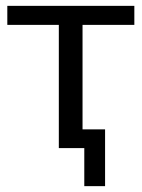

<svg xmlns="http://www.w3.org/2000/svg" viewBox="-20 -506 484 656"><path d="M268 130V0H181V-421H5V-486H439V-421H262V-64H339V130Z"/></svg>

Font: Nunito Sans
Style: Regular
Weight: 400
Designer: Vernon Adams
Foundry: Vernon Adams
Version: Version 3.101; ttfautohint (v1.8.4.7-5d5b);gftools[0.9.27]